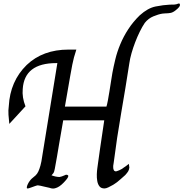

<svg xmlns="http://www.w3.org/2000/svg" viewBox="-20 -1090 1060 1109"><path d="M1011.3 -1069.2Q1017.9 -1072.8 1019.5 -1062.1Q1021 -1051.3 994.9 -1030.8Q979 -1017.9 965.1 -1015.4Q951.3 -1012.8 935.9 -1012.8Q925.6 -1012.8 917.9 -1011.3Q894.9 -1007.7 865.9 -995.6Q836.9 -983.6 816.4 -957.9Q801.5 -935.9 787.2 -906.7Q772.8 -877.4 760.8 -845.9Q748.7 -814.4 739.7 -782.8Q730.8 -751.3 727.2 -725.6Q705.1 -582.1 680 -437.7Q654.9 -293.3 636.9 -151.3Q632.3 -129.2 634.1 -117.9Q635.9 -106.7 641.3 -102.6Q646.7 -98.5 654.1 -101Q661.5 -103.6 669.2 -106.7Q679 -111.3 684.6 -114.6Q690.3 -117.9 693.3 -121Q698.5 -124.1 707.4 -130.5Q716.4 -136.9 724.1 -143.6Q724.1 -138.5 725.6 -133.8Q725.6 -130.8 726.4 -127.4Q727.2 -124.1 727.2 -122.6Q725.6 -109.7 721 -101.5Q716.4 -93.3 703.6 -79Q690.3 -66.2 677.2 -55.6Q664.1 -45.1 654.9 -36.9Q643.6 -29.2 633.8 -22.6Q619.5 -14.4 605.9 -7.9Q592.3 -1.5 583.6 -1.5Q564.1 -1.5 554.6 -13.6Q545.1 -25.6 541.8 -44.4Q538.5 -63.1 539.2 -83.3Q540 -103.6 542.1 -117.9L546.7 -151.3Q550.3 -177.4 558.2 -233.1Q566.2 -288.7 582.1 -394.9H345.1Q332.3 -325.6 321 -255.6Q309.7 -185.6 296.4 -114.4Q293.3 -96.4 287.7 -89.2Q282.1 -82.1 279 -79L277.4 -77.4Q303.6 -67.7 324.1 -67.7Q327.2 -67.7 336.9 -71Q346.7 -74.4 353.3 -77.4Q363.1 -83.6 371.8 -78.2Q380.5 -72.8 361.5 -50.3Q333.8 -17.9 313.1 -8.2Q292.3 1.5 280.5 -1.5Q275.9 -1.5 266.2 -5.1Q251.3 -7.7 232.1 -12.8Q212.8 -17.9 198.5 -19.5Q194.9 -19.5 182.8 -15.4Q170.8 -11.3 161.5 -7.7Q153.3 -5.1 148.5 -3.3Q143.6 -1.5 138.5 -1.5Q133.8 -1.5 134.9 -9Q135.9 -16.4 140.5 -26.2Q145.1 -35.9 151.5 -44.6Q157.9 -53.3 163.1 -57.9Q175.9 -67.7 185.4 -76.7Q194.9 -85.6 201.3 -99.2Q207.7 -112.8 213.6 -133.8Q219.5 -154.9 224.1 -188.7L311.3 -725.6H305.1Q121 -725.6 111.3 -575.9Q106.7 -527.2 127.2 -475.9L33.8 -374.4Q30.8 -400 29 -426.7Q27.2 -453.3 30.8 -477.4Q38.5 -621 133.8 -714.4Q227.2 -803.6 375.9 -803.6H421Q405.1 -756.4 397.7 -716.9Q390.3 -677.4 385.6 -651.3L354.9 -474.4H594.9Q598.5 -485.6 603.1 -509.7Q607.7 -533.8 612.1 -562.1Q616.4 -590.3 621 -618.5Q625.6 -646.7 629.2 -669.2Q635.9 -705.1 646.2 -747.7Q656.4 -790.3 674.9 -834.6Q693.3 -879 721 -921.5Q748.7 -964.1 787.2 -1001.5Q833.8 -1043.6 879 -1052.6Q924.1 -1061.5 960 -1063.1Q974.4 -1063.1 986.4 -1063.6Q998.5 -1064.1 1009.7 -1069.2Z"/></svg>

Font: MM Jasmine
Style: Regular
Weight: 400
Designer: Khon Soe Zaw Thu
Version: Version 1.00 July 11, 2016, initial release